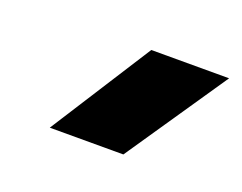

<svg xmlns="http://www.w3.org/2000/svg" viewBox="-51 -823 485 385"><g transform="rotate(20 191.5 -630.0)"><path d="M79 -522 217 -738H383L236 -522Z"/></g></svg>

Font: Kanit ExtraBold
Style: Italic
Weight: 800
Italic angle: -12°
Designer: Katatrad Team
Foundry: CadsonDemak
Version: Version 2.000; ttfautohint (v1.8.3)